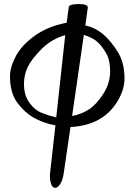

<svg xmlns="http://www.w3.org/2000/svg" viewBox="-20 -605 647 927"><path d="M28.3 -237.3Q28.3 -281.2 57.1 -335Q85.9 -388.7 149.4 -433.6Q212.9 -478.5 301.8 -495.1L312 -570.8Q314 -585.4 360.1 -585.4Q406.2 -585.4 403.8 -567.4L392.1 -481.9Q440.9 -471.2 478 -439.5Q515.1 -407.7 548.1 -355.2Q581.1 -302.7 581.1 -227.5Q581.1 -170.9 545.9 -113.8Q510.7 -56.6 454.1 -26.1Q397.5 4.4 320.3 8.3L287.1 234.9Q282.7 264.2 271 283Q259.3 301.8 245.6 301.8Q231.9 301.8 225.3 278.6Q218.8 255.4 222.2 226.1L247.6 0.5Q185.5 -11.7 140.6 -38.1Q95.7 -64.5 62 -111.3Q28.3 -158.2 28.3 -237.3ZM95.7 -199.2Q95.7 -146.5 121.1 -110.1Q146.5 -73.7 183.6 -59.3Q220.7 -44.9 251.5 -38.1L294.9 -435.5Q229.5 -417 181.2 -368.7Q132.8 -320.3 114.3 -282.2Q95.7 -244.1 95.7 -199.2ZM328.1 -44.9Q374 -53.7 409.9 -77.1Q445.8 -100.6 478.8 -151.9Q511.7 -203.1 511.7 -260.7Q511.7 -314 493.2 -346.7Q474.6 -379.4 452.6 -400.6Q430.7 -421.9 384.8 -436.5Z"/></svg>

Font: Junicode
Style: Regular
Weight: 400
Designer: Peter S. Baker
Foundry: Briery Creek Software
Version: Version 0.7.2